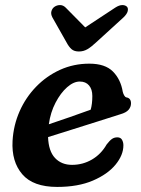

<svg xmlns="http://www.w3.org/2000/svg" viewBox="-20 -725 554 757"><path d="M466.5 -152Q466.5 -113.5 435.5 -75.8Q404.5 -38 346.2 -13Q288 12 205.5 12Q110.5 12 67.8 -38Q25 -88 29.5 -169.5Q33 -231 57.2 -286Q81.5 -341 122.5 -383.2Q163.5 -425.5 217 -449.8Q270.5 -474 332 -474Q394.5 -474 425.2 -443Q456 -412 464 -363Q466 -355 469.8 -348.5Q473.5 -342 478.5 -341Q496.5 -338 496.5 -317.5Q496.5 -303.5 487 -292.2Q477.5 -281 454.5 -274.5Q417 -262.5 365.5 -246.2Q314 -230 261.8 -213.5Q209.5 -197 169.5 -184.5Q171.5 -129 197 -102Q222.5 -75 264 -75Q306.5 -75 342.5 -96Q378.5 -117 400.5 -155.5Q412.5 -171 421.5 -177.2Q430.5 -183.5 442.5 -183.5Q455.5 -183.5 461 -174Q466.5 -164.5 466.5 -152ZM294.5 -403.5Q270 -403.5 244.5 -381Q219 -358.5 199 -320.2Q179 -282 172.5 -235Q211 -248 256.8 -263.8Q302.5 -279.5 337.5 -292.5Q344 -314.5 344 -346.5Q344 -373 331 -388.2Q318 -403.5 294.5 -403.5ZM358.5 -557.5Q340.5 -540.5 325 -531.2Q309.5 -522 291 -522Q272.5 -522 262 -531.2Q251.5 -540.5 242.5 -557.5L186.5 -656.5Q179.5 -670 182.8 -681Q186 -692 194.5 -698Q204.5 -705 216.8 -705Q229 -705 239 -695L316 -617L434.5 -695Q450 -705 462.2 -705Q474.5 -705 481 -698Q486 -692 483.5 -681Q481 -670 467 -656.5Z"/></svg>

Font: Fraunces 9pt SuperSoft SemiBold
Style: Italic
Weight: 600
Italic angle: -16°
Version: Version 1.000;[0bf87f6ff]